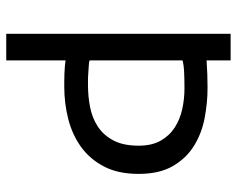

<svg xmlns="http://www.w3.org/2000/svg" viewBox="-90 -650 740 599"><g transform="rotate(90 279.5 -350.0)"><path d="M85 -700H168V-625Q210 -628 254 -628Q300 -628 347.5 -619Q395 -610 434 -586Q473 -562 497.5 -520Q522 -478 522 -413Q522 -349 499 -305Q476 -261 438 -233.5Q400 -206 351 -193.5Q302 -181 250 -181Q245 -181 233.5 -181Q222 -181 209.5 -181.5Q197 -182 185 -183Q173 -184 168 -185V0H85ZM256 -556Q230 -556 206 -555Q182 -554 168 -550V-260Q173 -258 184 -257.5Q195 -257 207 -256Q219 -255 230 -255Q241 -255 246 -255Q280 -255 313.5 -261.5Q347 -268 374 -285.5Q401 -303 417.5 -334Q434 -365 434 -413Q434 -454 418.5 -481.5Q403 -509 377.5 -525.5Q352 -542 320 -549Q288 -556 256 -556Z"/></g></svg>

Font: PTSans
Style: Regular
Weight: 400
Designer: A.Korolkova, O.Umpeleva, V.Yefimov
Foundry: ParaType Ltd
Version: Version 2.003W OFL